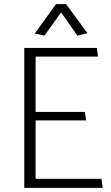

<svg xmlns="http://www.w3.org/2000/svg" viewBox="-20 -913 539 933"><path d="M479 0 473 -44H153V-328H398L393 -369H153V-638H456L451 -680H98V0ZM277 -853 356 -740 405 -752 301 -893H252L149 -750L196 -740Z"/></svg>

Font: Catamaran ExtraLight
Style: Regular
Weight: 250
Designer: Pria Ravichandran
Version: Version 2.000